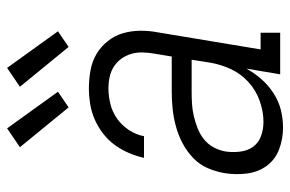

<svg xmlns="http://www.w3.org/2000/svg" viewBox="-158 -650 816 540"><g transform="rotate(-90 250.0 -380.0)"><path d="M161 8Q161 8 161 8Q161 8 161 8Q129 8 100 -3Q71 -14 53.5 -38Q36 -62 32 -93.5Q28 -125 33 -156Q37 -180 47 -203.5Q57 -227 76 -245Q95 -263 118 -275Q141 -287 165.5 -293.5Q190 -300 214 -302.5Q238 -305 262 -305H361L369 -353Q372 -370 372.5 -386.5Q373 -403 368.5 -418.5Q364 -434 355 -446.5Q346 -459 333 -467.5Q320 -476 304 -479.5Q288 -483 271 -483Q250 -483 227.5 -477.5Q205 -472 186 -458.5Q167 -445 154 -425Q141 -405 137 -383H76Q81 -405 90 -426Q99 -447 112.5 -465.5Q126 -484 145 -498.5Q164 -513 185 -522Q206 -531 228 -534.5Q250 -538 271 -538Q297 -538 322 -533.5Q347 -529 367.5 -517Q388 -505 403.5 -486Q419 -467 426 -444Q433 -421 433.5 -395.5Q434 -370 429 -344L381 -55H428V0H311L327 -95Q315 -73 297.5 -53Q280 -33 257.5 -18.5Q235 -4 210.5 2Q186 8 161 8ZM177 -47Q206 -47 236 -57.5Q266 -68 289.5 -89.5Q313 -111 326 -139.5Q339 -168 344 -198L352 -249H262Q245 -249 228 -248Q211 -247 194 -243Q177 -239 160 -232.5Q143 -226 128.5 -214.5Q114 -203 105.5 -187Q97 -171 94 -154Q91 -134 93.5 -113Q96 -92 107 -76.5Q118 -61 137 -54Q156 -47 177 -47ZM388 -595 276 -732 329 -768 432 -625ZM218 -595 106 -732 159 -768 262 -625Z"/></g></svg>

Font: Iosevka Curly Slab LtObl
Style: Regular
Weight: 300
Italic angle: -9°
Monospace: yes
Designer: Belleve Invis
Foundry: Belleve Invis
Version: Version 11.0.0; ttfautohint (v1.8.3)